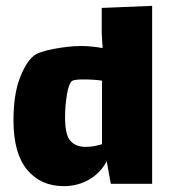

<svg xmlns="http://www.w3.org/2000/svg" viewBox="-20 -627 580 655"><path d="M499 -607V0H358L344 -77Q324 -38 285 -15Q246 8 197 8Q119 8 72.5 -48Q26 -104 26 -216Q26 -301 46 -356Q66 -411 93 -435Q110 -450 162.5 -460Q215 -470 256 -470Q292 -470 330 -463Q327 -511 327 -516V-600ZM328 -135V-352Q299 -356 264 -356Q234 -356 226 -351Q215 -343 208.5 -305.5Q202 -268 202 -227Q202 -166 220.5 -146Q239 -126 272 -126Q299 -126 328 -135Z"/></svg>

Font: Lalezar
Style: Regular
Weight: 400
Designer: Borna Izadpanah
Foundry: Borna Izadpanah
Version: Version 1.004